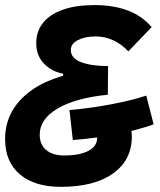

<svg xmlns="http://www.w3.org/2000/svg" viewBox="-21 -723 627 753"><path d="M356.4 -200.2 492.7 -219.7Q494.1 -212.4 495.1 -204.1Q496.1 -195.8 496.1 -188.5Q496.1 -95.3 422.6 -42.8Q349.1 9.8 217.8 9.8Q114.5 9.8 56.8 -39.4Q-1 -88.6 -1 -177.2Q-1 -284.2 84.9 -355.3Q170.8 -426.4 324.2 -444.8L402.8 -463.9L401.9 -351.6Q275.8 -338.9 205.3 -297.6Q134.8 -256.3 134.8 -194.8Q134.8 -156 160.1 -134.7Q185.4 -113.3 230.5 -113.3Q291.5 -113.3 325.7 -131.4Q359.9 -149.5 359.9 -181.6Q359.9 -186 358.9 -190.9Q357.9 -195.8 356.4 -200.2ZM552.7 -348.1 581.5 -235.4Q522.9 -213.9 439.2 -197.3Q355.5 -180.7 264.6 -173.8L251.5 -291.5Q335.9 -298.8 415.5 -314Q495.1 -329.1 552.7 -348.1ZM573.7 -616.7 482.4 -521.5Q455.6 -550.3 422.9 -565.2Q390.3 -580.1 354 -580.1Q312.6 -580.1 284.7 -565.9Q256.8 -551.8 256.8 -526.9Q256.8 -494.1 297.5 -479Q338.2 -463.9 402.8 -463.9L226.6 -400.4V-434.1Q180.7 -442.4 150.9 -474.1Q121.1 -505.9 121.1 -553.2Q121.1 -600.4 148.2 -634Q175.4 -667.5 226.5 -685.3Q277.6 -703.1 349.1 -703.1Q500.7 -703.1 573.7 -616.7Z"/></svg>

Font: Cascadia Code PL
Style: Italic
Weight: 400
Italic angle: -10°
Monospace: yes
Designer: Aaron Bell
Foundry: Saja Typeworks
Version: Version 2404.023